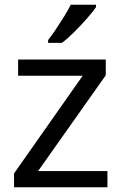

<svg xmlns="http://www.w3.org/2000/svg" viewBox="-20 -786 510 806"><path d="M431 0H39V-58L327 -468H56V-536H424V-470L140 -68H431ZM383 -756Q371 -738 346 -709.5Q321 -681 292.5 -652.5Q264 -624 240 -606H182V-618Q197 -637 214.5 -663Q232 -689 249 -716.5Q266 -744 277 -766H383Z"/></svg>

Font: Noto Sans Gothic
Style: Regular
Weight: 400
Designer: Monotype Design Team
Foundry: Monotype Imaging Inc.
Version: Version 2.001; ttfautohint (v1.8.4.7-5d5b)